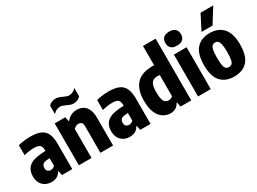

<svg xmlns="http://www.w3.org/2000/svg" viewBox="-42 -1488 2913 2177"><g transform="rotate(-30 1414.0 -399.0)"><path d="M174 10.5Q105.5 10.5 62.5 -32.8Q19.5 -76 19.5 -149.5Q19.5 -229 68 -274Q116.5 -319 228 -327L288 -331.5V-340Q288 -387.5 266.2 -406.2Q244.5 -425 188 -425Q159.5 -425 125.5 -420.2Q91.5 -415.5 59.5 -406V-537.5Q95.5 -547 138.8 -552Q182 -557 220.5 -557Q299.5 -557 350 -535.8Q400.5 -514.5 424.5 -465.2Q448.5 -416 448.5 -332.5V0H314L302 -57H294.5Q276 -20.5 244.5 -5Q213 10.5 174 10.5ZM180.5 -168.5Q180.5 -140 195 -126Q209.5 -112 233 -112Q246.5 -112 261 -117.2Q275.5 -122.5 288 -136.5V-235.5L248 -232.5Q180.5 -228 180.5 -168.5Z M535 0V-548.5H673L685 -491H692Q742.5 -557 827 -557Q871 -557 906.2 -538Q941.5 -519 962.2 -475.8Q983 -432.5 983 -360V0H817.5V-347.5Q817.5 -383.5 803.2 -396.8Q789 -410 766 -410Q748.5 -410 730.5 -402Q712.5 -394 701 -378V0ZM835 -636Q811.5 -636 790.8 -644.2Q770 -652.5 750.5 -661.5Q733 -669.5 716.2 -676Q699.5 -682.5 682.5 -682.5Q655 -682.5 633.8 -672Q612.5 -661.5 590.5 -639V-748.5Q626.5 -787.5 684 -787.5Q707.5 -787.5 728.2 -779.5Q749 -771.5 768.5 -762.5Q786 -754.5 802.8 -747.8Q819.5 -741 836.5 -741Q864 -741 885.2 -751.8Q906.5 -762.5 928.5 -784.5V-675.5Q892.5 -636 835 -636Z M1199 10.5Q1130.5 10.5 1087.5 -32.8Q1044.5 -76 1044.5 -149.5Q1044.5 -229 1093 -274Q1141.5 -319 1253 -327L1313 -331.5V-340Q1313 -387.5 1291.2 -406.2Q1269.5 -425 1213 -425Q1184.5 -425 1150.5 -420.2Q1116.5 -415.5 1084.5 -406V-537.5Q1120.5 -547 1163.8 -552Q1207 -557 1245.5 -557Q1324.5 -557 1375 -535.8Q1425.5 -514.5 1449.5 -465.2Q1473.5 -416 1473.5 -332.5V0H1339L1327 -57H1319.5Q1301 -20.5 1269.5 -5Q1238 10.5 1199 10.5ZM1205.5 -168.5Q1205.5 -140 1220 -126Q1234.5 -112 1258 -112Q1271.5 -112 1286 -117.2Q1300.5 -122.5 1313 -136.5V-235.5L1273 -232.5Q1205.5 -228 1205.5 -168.5Z M1732 10.5Q1681.5 10.5 1637.5 -17.5Q1593.5 -45.5 1566.5 -105.8Q1539.5 -166 1539.5 -263Q1539.5 -406 1606.8 -481.2Q1674 -556.5 1821 -556.5Q1830 -556.5 1841 -555.5V-808H2006.5V0H1866.5L1855 -59H1848Q1832.5 -27 1803.2 -8.2Q1774 10.5 1732 10.5ZM1787.5 -128.5Q1821 -128.5 1841 -150.5V-427Q1822 -430 1807.5 -430Q1759 -430 1734 -398Q1709 -366 1709 -278Q1709 -216.5 1718.8 -184.2Q1728.5 -152 1746.2 -140.2Q1764 -128.5 1787.5 -128.5Z M2095.5 0V-548.5H2262V0ZM2179 -618Q2126.5 -618 2101.8 -642.2Q2077 -666.5 2077 -709.5Q2077 -752 2101.8 -776.5Q2126.5 -801 2179 -801Q2231.5 -801 2256.2 -776.5Q2281 -752 2281 -709.5Q2281 -666.5 2256.2 -642.2Q2231.5 -618 2179 -618Z M2567.5 10.5Q2455 10.5 2393 -57.5Q2331 -125.5 2331 -271Q2331 -419.5 2392.8 -488.2Q2454.5 -557 2567.5 -557Q2679.5 -557 2741.5 -487Q2803.5 -417 2803.5 -272.5Q2803.5 -125.5 2741.8 -57.5Q2680 10.5 2567.5 10.5ZM2567.5 -112.5Q2589 -112.5 2604 -124.5Q2619 -136.5 2626.5 -170.5Q2634 -204.5 2634 -270.5Q2634 -338.5 2626 -373.5Q2618 -408.5 2603.2 -421.2Q2588.5 -434 2567.5 -434Q2546.5 -434 2531.5 -421.5Q2516.5 -409 2508.5 -374.2Q2500.5 -339.5 2500.5 -273Q2500.5 -206 2508 -171.5Q2515.5 -137 2530.5 -124.8Q2545.5 -112.5 2567.5 -112.5ZM2495.5 -614 2594.5 -808H2761L2639.5 -614Z"/></g></svg>

Font: Encode Sans Condensed ExtraBold
Style: Regular
Weight: 800
Width: 3
Designer: Multiple Designers
Foundry: Impallari Type
Version: Version 3.000; ttfautohint (v1.8.3) -l 8 -r 50 -G 200 -x 14 